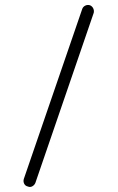

<svg xmlns="http://www.w3.org/2000/svg" viewBox="-20 -734 469 766"><path d="M91 10Q81 8 76.5 -1Q72 -10 75 -20L308 -698Q311 -707 320 -711.5Q329 -716 339 -713Q348 -709 352 -700.5Q356 -692 354 -683L121 -4Q117 5 108.5 9.5Q100 14 91 10Z"/></svg>

Font: Kurewa Gothic CJK TC Regular
Style: Regular
Weight: 400
Designer: Max Yao
Foundry: Max-Everyday
Version: Version 1.071; ttfautohint (v1.8.3)